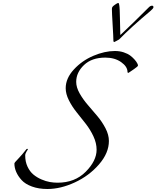

<svg xmlns="http://www.w3.org/2000/svg" viewBox="-20 -1226 1043 1280"><path d="M742 -946Q736 -946 736 -954Q736 -976 731 -1059Q726 -1142 726 -1166Q726 -1175 730 -1180.5Q734 -1186 747 -1195Q762 -1206 769 -1206Q776 -1206 778 -1158Q779 -1136 779.5 -1105.5Q780 -1075 781 -1040.5Q782 -1006 782 -994H784Q860 -1065 973 -1178Q983 -1188 994 -1188Q1003 -1188 1003 -1178Q1003 -1170 983 -1153Q854 -1045 774 -963Q772 -961 756 -953Q754 -952 751 -950.5Q748 -949 745.5 -947.5Q743 -946 742 -946ZM76 -136Q76 -142 100 -166Q114 -180 128.5 -197.5Q143 -215 150.5 -224.5Q158 -234 160 -234Q166 -234 166 -230L157 -216Q148 -201 148 -190Q148 -148 163.5 -115Q179 -82 202.5 -62.5Q226 -43 256 -30Q286 -17 312.5 -12.5Q339 -8 364 -8Q479 -8 551.5 -81Q624 -154 624 -228Q624 -272 603 -317Q582 -362 551.5 -401Q521 -440 490.5 -478Q460 -516 439 -558Q418 -600 418 -638Q418 -704 472.5 -763Q527 -822 602.5 -854Q678 -886 746 -886Q778 -886 805 -877Q832 -868 849 -855Q866 -842 878 -828Q890 -814 895 -804Q900 -794 900 -790Q900 -786 893 -780Q886 -774 873 -765Q860 -756 854 -752Q837 -740 836 -740Q830 -740 830 -746Q830 -782 787.5 -812Q745 -842 682 -842Q592 -842 540 -792.5Q488 -743 488 -680Q488 -644 510.5 -604Q533 -564 565 -527Q597 -490 629 -452Q661 -414 683.5 -370.5Q706 -327 706 -286Q706 -206 640 -130Q574 -54 479 -10Q384 34 296 34Q238 34 193 17.5Q148 1 124 -25.5Q100 -52 88 -80Q76 -108 76 -136Z"/></svg>

Font: Miama Nueva
Style: Medium
Weight: 400
Italic angle: -28°
Version: Version 1.0